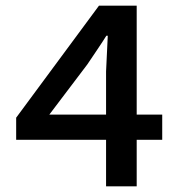

<svg xmlns="http://www.w3.org/2000/svg" viewBox="-20 -657 640 677"><path d="M354 0V-164H37V-242L329 -637H462V-253H552V-164H462V0ZM154 -253H354V-405Q355 -429 360 -531H355Q344 -513 321 -479Q298 -445 288 -430Z"/></svg>

Font: TypoPRO Source Code Pro
Style: Regular
Weight: 600
Monospace: yes
Designer: Paul D. Hunt, Teo Tuominen
Foundry: Adobe Systems Incorporated
Version: Version 2.010;PS 1.0;hotconv 1.0.84;makeotf.lib2.5.63406